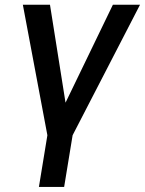

<svg xmlns="http://www.w3.org/2000/svg" viewBox="-20 -565 595 789"><path d="M73.9 -545.5H185.4L249.3 -143.1L443.9 -545.5H555.4L278.4 -9.2L243.6 203.1H139.9L174.7 -9.2Z"/></svg>

Font: Inter UI Medium
Style: Italic
Weight: 500
Italic angle: 9.39999°
Designer: Rasmus Andersson
Foundry: rsms
Version: 3.2;8d6f07862